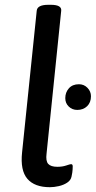

<svg xmlns="http://www.w3.org/2000/svg" viewBox="-20 -773 399 800"><path d="M188 7Q124 7 94 -28Q64 -63 72 -138L133 -728Q135 -753 181 -753H192Q238 -753 235 -728L174 -133Q170 -102 181 -90Q192 -78 219 -78Q240 -78 256 -83.5Q272 -89 276 -89Q283 -89 283 -80Q283 -78 282.5 -66.5Q282 -55 278 -37Q275 -22 260 -12Q245 -2 225 2.5Q205 7 188 7ZM302 -315Q281 -315 266.5 -329Q252 -343 252 -364Q252 -388 267 -405Q282 -422 309 -422Q330 -422 344.5 -407Q359 -392 359 -372Q359 -346 343 -330.5Q327 -315 302 -315Z"/></svg>

Font: Asap Semi Expanded Semi Expanded Medium
Style: Italic
Weight: 500
Width: 6
Italic angle: -6°
Designer: Pablo Cosgaya
Foundry: Omnibus-Type
Version: Version 3.001; ttfautohint (v1.8.4.7-5d5b)